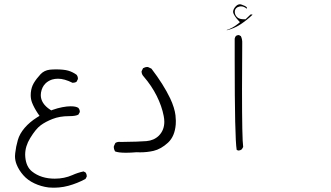

<svg xmlns="http://www.w3.org/2000/svg" viewBox="-20 -555 1540 894"><path d="M297.4 -226.1Q287.1 -229 272.5 -230.5Q257.8 -231.9 241.7 -231.9Q225.6 -231.9 211.9 -230.5Q186 -227.5 168.9 -209.5Q149.4 -188.5 137.2 -168Q126 -148.9 123.5 -123.5Q123 -117.7 123 -111.8Q123 -93.3 129.4 -76.7Q138.7 -53.2 156.2 -26.9L164.1 -15.6L152.3 -8.3Q118.2 13.2 94.7 40.5Q71.3 67.9 63 97.2Q54.2 127.4 50.8 158.2Q49.8 165 49.8 171.9Q49.8 192.4 57.6 211.4Q67.9 237.3 88.4 260.7Q108.9 284.2 140.1 298.8Q171.4 313.5 206.5 317.9Q218.3 318.8 224.4 318.8Q230.5 318.8 236.6 318.8Q242.7 318.8 254.4 317.9Q276.9 315.9 298.3 310.1Q339.8 298.8 377.9 278.3L383.8 267.6Q383.8 266.6 383.8 265.9Q383.8 265.1 383.8 263.9Q383.8 262.7 383.5 261.2Q383.3 259.8 383.1 258.5Q382.8 257.3 382.3 255.9Q381.8 254.4 381.3 253.4Q380.4 251 378.9 248.5L369.1 243.2Q341.8 249 316.9 260.3Q279.3 276.9 234.9 276.9Q171.4 276.9 129.4 243.7Q101.6 221.7 97.7 175.8Q97.2 170.4 97.2 165Q97.2 126 120.6 87.9Q146.5 45.4 169.2 28.6Q191.9 11.7 225.1 -1.2Q258.3 -14.2 301.3 -14.2Q333.5 -14.2 345.2 -21.5L351.6 -33.2Q351.6 -33.7 351.6 -34.7Q351.6 -44.9 344.7 -52.7Q334 -60.1 308.6 -60.1Q292 -60.1 270.3 -55.9Q248.5 -51.8 225.1 -43.5L218.8 -41L213.4 -44.4Q169.9 -73.2 169.9 -112.3Q169.9 -118.2 170.9 -124Q175.3 -149.9 191.4 -166Q203.6 -178.2 222.2 -184.6Q235.4 -188.5 250 -188.5Q279.8 -188.5 317.9 -169.4Q317.9 -169.4 317.9 -169.4Q328.6 -169.4 336.4 -174.3L342.3 -186Q342.8 -187.5 342.8 -188.5Q342.8 -199.2 336.4 -207Q317.9 -220.2 297.4 -226.1Z M631.8 154.3Q664.6 154.3 694.8 147.5Q730 139.2 762.7 108.9Q793.9 79.6 798.3 24.4Q798.8 17.1 798.8 7.3Q798.8 -2.4 797.1 -18.1Q795.4 -33.7 789.1 -54.4Q782.7 -75.2 772.5 -96.7Q741.2 -162.1 685.1 -235.4L669.4 -242.7Q668 -243.2 664.6 -243.2Q661.1 -243.2 656 -241.7Q650.9 -240.2 646 -237.3L639.2 -223.1Q639.2 -222.2 639.2 -221.7Q639.2 -209 649.4 -198.2Q686 -155.8 709.7 -108.4Q733.4 -61 742.2 -15.1Q745.1 -1 745.1 12.2Q745.1 50.8 719.7 76.7Q696.8 99.1 661.6 102.1Q626.5 105 542 106H541.5Q538.1 105.5 536.1 105.5Q524.9 105.5 517.1 110.8L510.3 125.5Q509.8 127 509.8 130.6Q509.8 134.3 511.2 139.4Q512.7 144.5 515.6 149.9Q531.2 156.2 566.4 156.2Q587.9 156.2 616.2 153.8Q624.5 154.3 631.8 154.3Z M1102.1 -525.4Q1115.7 -525.4 1127.9 -515.1Q1128.9 -515.1 1129.9 -516.1Q1129.9 -516.1 1129.9 -517.1Q1129.9 -520 1127.9 -522Q1126 -523.9 1124 -525.1Q1122.1 -526.4 1119.1 -527.8Q1112.8 -530.8 1106.4 -533Q1100.1 -535.2 1096.7 -535.2Q1093.3 -535.2 1089.4 -533.7Q1084.5 -532.2 1078.6 -526.4Q1066.9 -514.6 1065.4 -502Q1065.4 -501 1065.4 -500Q1065.4 -491.7 1075.7 -477.1Q1080.6 -469.7 1087.9 -461.9L1097.2 -451.7L1086.4 -442.9Q1062.5 -423.8 1036.1 -415.5Q1036.1 -415 1036.1 -414.1Q1069.3 -421.9 1098.4 -440.7Q1127.4 -459.5 1155.3 -485.8L1154.3 -487.8H1147L1123.5 -465.3Q1116.7 -465.3 1115.2 -465.3Q1106 -465.3 1097.7 -467.5Q1089.4 -469.7 1083.5 -475.6Q1073.2 -485.8 1073.2 -500Q1073.2 -510.3 1080.1 -517.1Q1085 -522 1092.8 -523.9Q1097.7 -525.4 1102.1 -525.4ZM1112.3 129.4Q1106.9 93.3 1106.9 -137.7Q1106.9 -230 1107.9 -352.5V-353Q1108.9 -371.6 1101.6 -386.7L1092.8 -391.6Q1091.8 -391.6 1090.8 -391.6Q1083 -391.6 1078.1 -387.2Q1074.2 -381.8 1072.8 -375Q1072.8 -337.4 1072.8 -273.9Q1072.8 87.9 1082 142.6Q1085.9 145.5 1091.8 146Q1099.6 145 1106 140.1Z"/></svg>

Font: NaikaiFont
Style: ExtraLight
Weight: 200
Version: Version 1.89